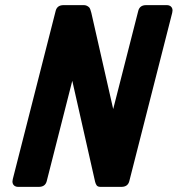

<svg xmlns="http://www.w3.org/2000/svg" viewBox="-20 -727 691 747"><path d="M196.8 -685.5Q202.6 -706.5 226.1 -707H306.6Q316.4 -707 324.7 -700.2Q326.7 -698.7 328.6 -696.3Q331.1 -692.9 335.4 -676.8L420.4 -302.7L518.1 -685.5Q523.9 -706.5 547.4 -707H630.4Q636.2 -707 641.6 -704.1Q654.8 -695.8 649.9 -676.8L482.9 -21.5Q477.1 -0.5 453.6 0H370.6Q360.4 0 356 -5.9Q352.1 -11.7 350.1 -19.5L261.2 -412.6L161.6 -21.5Q155.8 -0.5 132.3 0H49.3Q43.5 0 38.1 -2.9Q24.9 -11.2 29.8 -30.3Z"/></svg>

Font: Allan
Style: Bold
Weight: 500
Italic angle: -14.3°
Version: Version 1.002